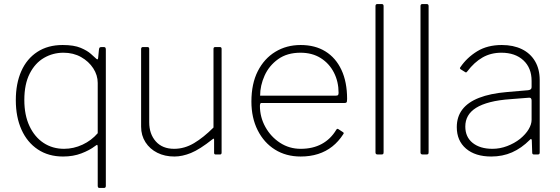

<svg xmlns="http://www.w3.org/2000/svg" viewBox="-20 -762 2763 947"><path d="M491 -530Q497 -530 499.5 -527.5Q502 -525 502 -517V155Q502 165 493 165H470Q462 165 462 154V-34Q462 -45 460 -47Q458 -49 448 -41Q422 -21 381.5 -5.5Q341 10 291 10Q219 10 166.5 -25Q114 -60 86 -122.5Q58 -185 58 -268Q58 -350 85 -411Q112 -472 164 -506Q216 -540 289 -540Q345 -540 378 -526Q411 -512 428.5 -496Q446 -480 454 -473Q463 -464 464 -476L468 -517Q469 -525 471.5 -527.5Q474 -530 483 -530ZM462 -353Q462 -391 440 -425Q418 -459 380 -480.5Q342 -502 293 -502Q241 -502 197 -476.5Q153 -451 126.5 -399Q100 -347 100 -269Q100 -194 125.5 -140Q151 -86 195 -57Q239 -28 296 -28Q343 -28 387 -48.5Q431 -69 462 -105Z M839 -28Q890 -28 937 -56Q984 -84 1033 -133V-521Q1033 -530 1042 -530H1064Q1073 -530 1073 -521V-9Q1073 0 1065 0H1044Q1036 0 1036 -8V-72Q1036 -77 1034.5 -78Q1033 -79 1028 -75Q965 -25 922 -7.5Q879 10 840 10Q793 10 756 -8.5Q719 -27 697.5 -60.5Q676 -94 676 -137V-520Q676 -530 685 -530H707Q716 -530 716 -521V-159Q716 -101 748.5 -64.5Q781 -28 839 -28Z M1262 -240Q1262 -184 1289 -135.5Q1316 -87 1361.5 -57.5Q1407 -28 1463 -28Q1523 -28 1567 -52Q1611 -76 1638 -121Q1641 -126 1643.5 -126.5Q1646 -127 1649 -125L1672 -110Q1678 -106 1673 -100Q1650 -64 1619 -39.5Q1588 -15 1549 -2.5Q1510 10 1463 10Q1391 10 1336.5 -24Q1282 -58 1251 -119.5Q1220 -181 1220 -261Q1220 -349 1251.5 -411Q1283 -473 1338 -506.5Q1393 -540 1463 -540Q1534 -540 1585 -508.5Q1636 -477 1664 -417.5Q1692 -358 1692 -274Q1692 -268 1691 -261Q1690 -254 1679 -254H1268Q1265 -254 1263.5 -249.5Q1262 -245 1262 -240ZM1633 -290Q1644 -290 1647 -293Q1650 -296 1650 -304Q1650 -359 1627 -404Q1604 -449 1562 -475.5Q1520 -502 1462 -502Q1396 -502 1351.5 -470Q1307 -438 1285 -389Q1263 -340 1263 -290Z M1872 -12Q1872 -5 1870 -2.5Q1868 0 1860 0H1843Q1832 0 1832 -10V-732Q1832 -742 1841 -742H1863Q1872 -742 1872 -732Z M2094 -12Q2094 -5 2092 -2.5Q2090 0 2082 0H2065Q2054 0 2054 -10V-732Q2054 -742 2063 -742H2085Q2094 -742 2094 -732Z M2593 -72Q2552 -31 2505.5 -10.5Q2459 10 2403 10Q2324 10 2278.5 -29Q2233 -68 2233 -135Q2233 -186 2260.5 -222Q2288 -258 2343 -279.5Q2398 -301 2480 -308L2585 -317Q2593 -318 2597.5 -321.5Q2602 -325 2602 -332V-363Q2602 -427 2561.5 -464.5Q2521 -502 2453 -502Q2401 -502 2360 -478.5Q2319 -455 2285 -410Q2282 -406 2280 -405Q2278 -404 2275 -406L2251 -421Q2249 -423 2248.5 -425Q2248 -427 2251 -431Q2283 -478 2333.5 -509Q2384 -540 2455 -540Q2512 -540 2554 -519.5Q2596 -499 2619 -460Q2642 -421 2642 -367V-10Q2642 -4 2639.5 -2Q2637 0 2632 0H2614Q2610 0 2607.5 -2Q2605 -4 2605 -9L2603 -70Q2601 -82 2593 -72ZM2602 -266Q2602 -282 2588 -280L2499 -273Q2440 -269 2397.5 -258Q2355 -247 2328 -230Q2301 -213 2288 -190Q2275 -167 2275 -138Q2275 -86 2311.5 -57Q2348 -28 2409 -28Q2446 -28 2481.5 -41.5Q2517 -55 2545 -77Q2573 -100 2587.5 -124.5Q2602 -149 2602 -171V-266Z"/></svg>

Font: Libre Franklin Thin
Style: Regular
Weight: 100
Designer: Pablo Impallari, Rodrigo Fuenzalida, Nhung Nguyen
Foundry: Impallari Type
Version: Version 3.000